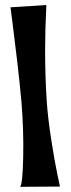

<svg xmlns="http://www.w3.org/2000/svg" viewBox="-20 -720 277 752"><path d="M161.6 -700.2Q156.7 -603.5 156.7 -524.4Q156.7 -422.9 162.6 -330.6Q167 -261.2 180.2 -176Q193.4 -90.8 204.1 -40L214.8 10.7L58.6 11.7Q68.4 3.9 70.8 -102.8Q73.2 -209.5 64 -320.8Q58.1 -387.2 47.4 -479.7Q36.6 -572.3 28.8 -631.8L21 -691.4Z"/></svg>

Font: Some Time Later
Style: Regular
Weight: 400
Version: Version 003.300